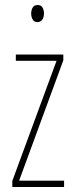

<svg xmlns="http://www.w3.org/2000/svg" viewBox="-20 -744 298 764"><path d="M235 0H29V-24L205 -502H43V-527H232V-504L56 -25H235ZM130 -724Q144 -724 149.5 -713.5Q155 -703 155 -691Q155 -675 148 -665.5Q141 -656 129 -656Q116 -656 110 -666.5Q104 -677 104 -690Q104 -702 109.5 -713Q115 -724 130 -724Z"/></svg>

Font: Noto Sans Telugu ExtraCondensed Thin
Style: Regular
Weight: 100
Width: 2
Designer: Jelle Bosma - Monotype Design Team
Foundry: Monotype Imaging Inc.
Version: Version 2.005; ttfautohint (v1.8.4.7-5d5b)